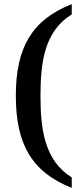

<svg xmlns="http://www.w3.org/2000/svg" viewBox="-20 -783 401 934"><path d="M329 131V80C195 -3 177 -158 177 -317C177 -476 195 -631 329 -713V-763C134 -686 57 -550 57 -317C57 -83 134 54 329 131Z"/></svg>

Font: Noto Serif Vithkuqi Medium
Style: Regular
Weight: 500
Version: Version 1.005